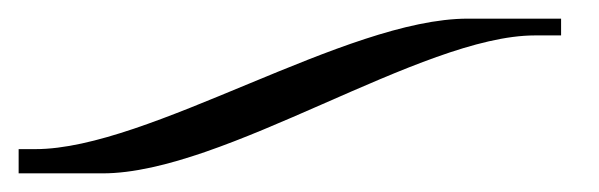

<svg xmlns="http://www.w3.org/2000/svg" viewBox="-29 -396 643 206"><path d="M-9 -210H81C212 -210 423 -358 545 -358H573V-376H473C342 -376 131 -236 9 -236H-9Z"/></svg>

Font: FoglihtenDeH02
Style: Regular
Weight: 500
Designer: gluk (gluksza@wp.pl|www.glukfonts.pl)
Version: Version 0.68